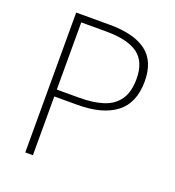

<svg xmlns="http://www.w3.org/2000/svg" viewBox="-130 -817 840 921"><g transform="rotate(20 290.0 -357.0)"><path d="M273 -714Q397 -714 460.5 -666.5Q524 -619 524 -516Q524 -405 455 -352.5Q386 -300 259 -300H141V0H102V-714ZM268 -678H141V-335H255Q325 -335 376 -351Q427 -367 455 -406.5Q483 -446 483 -514Q483 -601 430.5 -639.5Q378 -678 268 -678Z"/></g></svg>

Font: Noto Sans Bengali ExtraLight
Style: Regular
Weight: 200
Designer: Jelle Bosma - Monotype Design Team
Foundry: Monotype Imaging Inc.
Version: Version 2.003; ttfautohint (v1.8.4.7-5d5b)